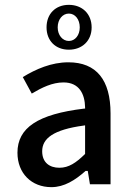

<svg xmlns="http://www.w3.org/2000/svg" viewBox="-20 -760 543 792"><path d="M192 12C245 12 290 -17 332 -54L333 -55H342L351 0H436V-292C436 -430 378 -503 262 -503C192 -503 128 -475 74 -442L111 -374C153 -399 196 -420 242 -420C307 -420 330 -372 331 -317V-312H327C136 -289 52 -233 52 -130C52 -45 110 12 192 12ZM325 -242 331 -243V-125L329 -123C294 -89 264 -68 225 -68C185 -68 154 -89 154 -136C154 -189 200 -225 325 -242ZM358 -647C358 -703 319 -740 264 -740C209 -740 172 -703 172 -647C172 -592 209 -555 264 -555C319 -555 358 -592 358 -647ZM218 -647C218 -680 238 -704 264 -704C290 -704 309 -680 309 -647C309 -615 290 -591 264 -591C238 -591 218 -615 218 -647Z"/></svg>

Font: Falling Sky
Style: Light
Weight: 400
Designer: Paul D. Hunt
Foundry: Adobe Systems Incorporated
Version: Version 1.02